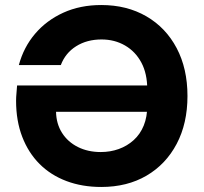

<svg xmlns="http://www.w3.org/2000/svg" viewBox="-20 -732 810 764"><path d="M383 12Q307 12 244.5 -11.5Q182 -35 137.5 -79.5Q93 -124 68.5 -187.5Q44 -251 44 -331Q44 -345 45.5 -360.5Q47 -376 48 -392H591V-287H203Q204 -239 227 -203Q250 -167 290 -147Q330 -127 381 -127Q419 -127 452.5 -139Q486 -151 512 -174.5Q538 -198 552 -232.5Q566 -267 566 -312V-376Q566 -439 542.5 -483Q519 -527 477.5 -551Q436 -575 384 -575Q326 -575 283 -548Q240 -521 222 -473H55Q74 -544 119.5 -597.5Q165 -651 232 -681.5Q299 -712 383 -712Q485 -712 562.5 -667Q640 -622 683 -540.5Q726 -459 726 -350Q726 -241 683 -159.5Q640 -78 563 -33Q486 12 383 12Z"/></svg>

Font: DM Sans 20pt Black
Style: Regular
Weight: 900
Version: Version 4.004;gftools[0.9.30]